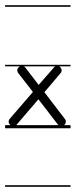

<svg xmlns="http://www.w3.org/2000/svg" viewBox="-22 -483 290 735"><path d="M-2.5 226V232H248V226ZM-2.5 -235V-229H54.2C50.8 -227.3 47.7 -224.5 46 -221C43 -215 44 -208 48 -203L104 -131L16 -29C13 -26 11 -21 11 -17C11 -15 12 -13 12 -12C13.1 -9.9 14.7 -6.6 17.5 -4H-2.5V8H248V-4H223C228 -7 230 -12 230 -18C230 -21 229 -25 226 -28L148 -130L209 -202C214 -207 215 -213 213 -219C212.3 -221.1 209.6 -226.2 204.6 -229H248V-235ZM-2.5 -463V-457H248V-463ZM40.2 -4C40.8 -4.6 41.4 -5.3 42 -6L125 -103L199 -7C200.1 -5.9 201.2 -4.9 202.5 -4ZM189.8 -229C187.4 -227.6 185.1 -225.6 183 -223L126 -158L76 -223C73.9 -225.6 71.9 -227.6 69.5 -229Z"/></svg>

Font: LetsTraceRuled
Style: Medium
Weight: 500
Version: Version 003.000